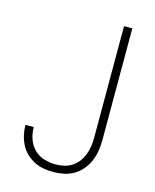

<svg xmlns="http://www.w3.org/2000/svg" viewBox="-112 -812 724 896"><g transform="rotate(15 250.0 -363.5)"><path d="M232 8Q208 8 184.5 4Q161 0 139.5 -11Q118 -22 100.5 -38.5Q83 -55 72 -76.5Q61 -98 55.5 -121.5Q50 -145 50 -168Q50 -169 50 -169.5Q50 -170 50 -171H90Q90 -171 90 -170Q90 -169 90 -169Q90 -141 99.5 -113.5Q109 -86 129 -66Q149 -46 176.5 -37.5Q204 -29 232 -29Q253 -29 273.5 -33.5Q294 -38 311.5 -49.5Q329 -61 341.5 -77.5Q354 -94 361.5 -113.5Q369 -133 372 -153.5Q375 -174 375 -195V-735H415V-195Q415 -169 411 -143.5Q407 -118 397 -94Q387 -70 370 -49.5Q353 -29 331 -16Q309 -3 283.5 2.5Q258 8 232 8Z"/></g></svg>

Font: Zed Sans Extralight
Style: Regular
Weight: 200
Designer: Belleve Invis
Foundry: Belleve Invis
Version: Version 1.0.0; ttfautohint (v1.8.4)